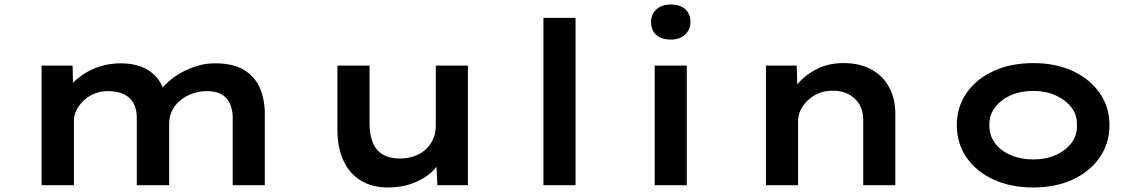

<svg xmlns="http://www.w3.org/2000/svg" viewBox="-20 -819 5030 849"><path d="M164 0V-529H301L304 -399L268 -410Q282 -432 305 -455Q328 -478 359 -497Q390 -516 429.5 -527.5Q469 -539 516 -539Q564 -539 604.5 -524Q645 -509 673 -476.5Q701 -444 712 -391L676 -396L684 -412Q699 -434 723.5 -456.5Q748 -479 780 -497Q812 -515 850 -527Q888 -539 931 -539Q1011 -539 1059.5 -509.5Q1108 -480 1129.5 -429Q1151 -378 1151 -314V0H1009V-297Q1009 -332 997.5 -359Q986 -386 961 -401Q936 -416 896 -416Q860 -416 830 -405Q800 -394 776.5 -374.5Q753 -355 740.5 -328.5Q728 -302 728 -273V0H585V-298Q585 -333 572 -359.5Q559 -386 530.5 -401Q502 -416 456 -416Q423 -416 395.5 -404Q368 -392 348 -372.5Q328 -353 317.5 -330.5Q307 -308 307 -288V0Z M1694 10Q1627 10 1576.5 -20Q1526 -50 1499 -108Q1472 -166 1472 -246V-529H1614V-276Q1614 -225 1628 -189.5Q1642 -154 1672.5 -136Q1703 -118 1749 -118Q1782 -118 1810.5 -128Q1839 -138 1860.5 -156.5Q1882 -175 1894.5 -202.5Q1907 -230 1907 -262V-529H2049V0H1914L1909 -109L1935 -121Q1922 -89 1889 -58.5Q1856 -28 1806.5 -9Q1757 10 1694 10Z M2383 0V-740H2525V0Z M2875 0V-529H3017V0ZM2946 -644Q2905 -644 2882 -664.5Q2859 -685 2859 -722Q2859 -756 2882.5 -777.5Q2906 -799 2946 -799Q2987 -799 3010 -778.5Q3033 -758 3033 -722Q3033 -688 3009.5 -666Q2986 -644 2946 -644Z M3367 0V-529H3503L3507 -392L3468 -383Q3484 -424 3517.5 -459.5Q3551 -495 3600 -517.5Q3649 -540 3709 -540Q3784 -540 3835 -511Q3886 -482 3912.5 -431.5Q3939 -381 3939 -316V0H3797V-291Q3797 -330 3779.5 -358.5Q3762 -387 3732 -402.5Q3702 -418 3663 -418Q3627 -418 3599 -406Q3571 -394 3550.5 -374Q3530 -354 3519.5 -331Q3509 -308 3509 -285V0H3439Q3406 0 3388 0Q3370 0 3367 0Z M4549 10Q4450 10 4373.5 -25Q4297 -60 4254 -122.5Q4211 -185 4211 -265Q4211 -346 4254 -408Q4297 -470 4373.5 -505Q4450 -540 4549 -540Q4648 -540 4723.5 -505Q4799 -470 4842.5 -408Q4886 -346 4886 -265Q4886 -185 4842.5 -122.5Q4799 -60 4723.5 -25Q4648 10 4549 10ZM4549 -114Q4604 -114 4647.5 -133Q4691 -152 4717.5 -186.5Q4744 -221 4742 -265Q4744 -310 4717.5 -344Q4691 -378 4647.5 -397.5Q4604 -417 4549 -417Q4494 -417 4449.5 -397.5Q4405 -378 4379.5 -344Q4354 -310 4355 -265Q4354 -221 4379.5 -186.5Q4405 -152 4449.5 -133Q4494 -114 4549 -114Z"/></svg>

Font: Lexend Peta SemiBold
Style: Regular
Weight: 600
Designer: Bonnie Shaver-Troup, Thomas Jockin
Foundry: Lexend
Version: Version 1.007